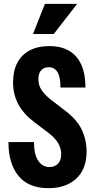

<svg xmlns="http://www.w3.org/2000/svg" viewBox="-20 -970 494 1000"><path d="M232 10Q129 10 76.5 -53.5Q24 -117 24 -230H157Q157 -166 179 -133Q201 -100 238 -100Q265 -100 282 -117.5Q299 -135 299 -167Q299 -196 283 -224Q267 -252 231 -279L157 -335Q100 -379 74 -429.5Q48 -480 48 -541Q48 -601 70.5 -643.5Q93 -686 135.5 -708Q178 -730 237 -730Q329 -730 377 -675Q425 -620 425 -514H295Q295 -570 279 -595Q263 -620 234 -620Q210 -620 195 -604.5Q180 -589 180 -557Q180 -526 196.5 -501Q213 -476 246 -450L319 -394Q381 -347 406 -294Q431 -241 431 -181Q431 -90 377.5 -40Q324 10 232 10ZM260 -793H152L214 -950H382Z"/></svg>

Font: Instrument Sans Condensed
Style: Bold
Weight: 700
Width: 3
Designer: Rodrigo Fuenzalida
Foundry: fragTYPE
Version: Version 1.000;gftools[0.9.28]